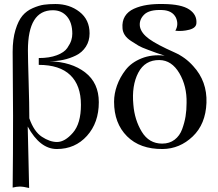

<svg xmlns="http://www.w3.org/2000/svg" viewBox="-20 -727 1087 956"><path d="M226 -422Q336 -419 404 -366.5Q472 -314 472 -218Q472 -116 413 -50.5Q354 15 263 15Q179 15 118 -97Q120 -42 122 74.5Q124 191 125 209Q97 202 78 202Q63 202 43 207Q45 50 45 -151Q45 -200 44 -307.5Q43 -415 43 -469Q43 -532 57 -578Q71 -624 91.5 -648.5Q112 -673 143 -686.5Q174 -700 198.5 -703.5Q223 -707 256 -707Q326 -707 376 -668Q426 -629 426 -561Q426 -523 407.5 -494.5Q389 -466 358.5 -451Q328 -436 295 -429Q262 -422 226 -422ZM383 -205Q383 -302 330 -353Q277 -404 173 -404V-418V-438Q226 -438 263 -452Q300 -466 315 -488Q330 -510 335 -526.5Q340 -543 340 -559Q340 -614 313.5 -645Q287 -676 243 -676Q119 -676 119 -476Q119 -437 122.5 -321.5Q126 -206 126 -139V-138Q149 -72 188.5 -46Q228 -20 264 -20Q303 -20 343 -66Q383 -112 383 -205Z M1008 -215Q1004 -109 939.5 -47.5Q875 14 790 15Q677 16 612.5 -48.5Q548 -113 548 -220V-221Q548 -260 562.5 -301Q577 -342 605.5 -379Q634 -416 685 -436.5Q736 -457 800 -450Q768 -460 759 -463.5Q750 -467 717 -479Q684 -491 669 -500Q654 -509 632.5 -523Q611 -537 601 -553Q591 -569 590 -586Q587 -621 602 -645.5Q617 -670 647 -683.5Q677 -697 713 -702.5Q749 -708 794 -707Q883 -706 922 -680Q961 -654 958 -612Q957 -588 922.5 -579Q888 -570 853 -574Q871 -605 856 -639Q838 -675 788 -677Q723 -680 697 -653.5Q671 -627 677 -593Q684 -561 722.5 -533Q761 -505 849 -466Q903 -442 942 -398Q1012 -322 1008 -215ZM909 -214Q911 -298 873 -362.5Q835 -427 774 -428Q702 -429 668.5 -365Q635 -301 644 -206Q650 -130 686 -71Q722 -12 787 -12H788Q824 -12 849.5 -31.5Q875 -51 887 -84Q899 -117 904 -148Q909 -179 909 -214Z"/></svg>

Font: GFS Artemisia
Style: Regular
Weight: 400
Designer: Takis Katsoulidis and George D. Matthiopoulos
Foundry: Takis Katsoulidis and George D. Matthiopoulos
Version: Version 1.0